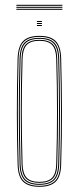

<svg xmlns="http://www.w3.org/2000/svg" viewBox="-20 -750 318 776"><path d="M139.2 5Q95.5 5 74.1 -15Q52.8 -35 51.2 -85Q48.2 -189.2 48.1 -293Q48 -396.8 51.2 -514Q52.8 -563 73.4 -584Q94 -605 139.2 -605Q184.8 -605 205.2 -584Q225.8 -563 227.2 -514Q230 -410.8 230.4 -305.2Q230.8 -199.8 227.2 -85Q225.8 -35 204.4 -15Q183 5 139.2 5ZM139.2 1Q180.8 1 201.4 -18Q222 -37 223.2 -85.2Q226.8 -202 226.5 -305.8Q226.2 -409.5 223.2 -513.8Q222 -562.2 201.5 -581.6Q181 -601 139.2 -601Q97.8 -601 77.1 -581.6Q56.5 -562.2 55.2 -513.8Q52.2 -409.5 52.1 -305.6Q52 -201.8 55.2 -85.2Q56.5 -37 77.1 -18Q97.8 1 139.2 1ZM139.2 -3Q97.8 -3 79.1 -22.1Q60.5 -41.2 59.2 -85.2Q56 -195.8 56 -299.6Q56 -403.5 59.2 -513.8Q60.5 -558.5 79.1 -577.8Q97.8 -597 139.2 -597Q180.8 -597 199.4 -577.8Q218 -558.5 219.2 -513.8Q222.2 -409.5 222.5 -305.5Q222.8 -201.5 219.2 -85.2Q218 -41.2 199.4 -22.1Q180.8 -3 139.2 -3ZM139.2 -7Q178.8 -7 196.4 -25.1Q214 -43.2 215.2 -85.5Q218.5 -196.2 218.5 -300Q218.5 -403.8 215.2 -513.5Q214 -556 196.4 -574.5Q178.8 -593 139.2 -593Q99.8 -593 82.1 -574.5Q64.5 -556 63.2 -513.5Q60.2 -409 60.1 -305.2Q60 -201.5 63.2 -85.5Q64.5 -43.2 82.2 -25.1Q100 -7 139.2 -7ZM139.2 -11Q104 -11 86.2 -27.4Q68.5 -43.8 67.2 -85.5Q64 -196.5 64 -299.9Q64 -403.2 67.2 -513.5Q68.5 -556 86.2 -572.5Q104 -589 139.2 -589Q174.5 -589 192.4 -572.5Q210.2 -556 211.2 -513.5Q214.2 -408.8 214.5 -305.5Q214.8 -202.2 211.2 -85.5Q210.2 -43.8 192.4 -27.4Q174.5 -11 139.2 -11ZM139.2 -15Q174.5 -15 190.4 -31.5Q206.2 -48 207.2 -85.8Q210.5 -197.2 210.5 -299.9Q210.5 -402.5 207.2 -513.5Q206.2 -551.8 190.4 -568.4Q174.5 -585 139.2 -585Q104 -585 88.2 -568.4Q72.5 -551.8 71.2 -513.5Q68 -401.8 68 -298.8Q68 -195.8 71.2 -85.8Q72.5 -48 88.2 -31.5Q104 -15 139.2 -15ZM129.2 -661V-665H149.2V-661ZM129.2 -653V-657H149.2V-653ZM129.2 -645V-649H149.2V-645ZM232.2 -726.5H46.2V-730.5H232.2ZM232.2 -718.5H46.2V-722.5H232.2ZM232.2 -710.5H46.2V-714.5H232.2Z"/></svg>

Font: Big Shoulders Inline Display Thin
Style: Regular
Weight: 100
Designer: Patric King
Foundry: XO Type Co
Version: Version 1.000